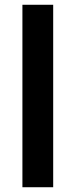

<svg xmlns="http://www.w3.org/2000/svg" viewBox="-20 -785 316 805"><path d="M74 -765H203V0H74Z"/></svg>

Font: Application Semibold
Style: Regular
Weight: 600
Designer: Wei Huang
Foundry: Wei Huang
Version: Version 0.012